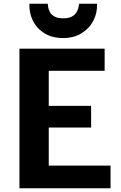

<svg xmlns="http://www.w3.org/2000/svg" viewBox="-20 -1002 645 1022"><path d="M83.5 0V-743H537V-625H239.5V-438.5H465V-323H239.5V-120.5H568.5V0ZM316.5 -799.5Q257.5 -799.5 216.5 -825Q175.5 -850.5 155 -892Q134.5 -933.5 136.5 -982H234Q234.5 -975 236.8 -962.2Q239 -949.5 246.5 -936.2Q254 -923 270.8 -913.8Q287.5 -904.5 317 -904.5Q346 -904.5 362.5 -913.8Q379 -923 387 -936.2Q395 -949.5 397.5 -962.2Q400 -975 401 -982H496.5Q498.5 -933.5 477 -892Q455.5 -850.5 414.2 -825Q373 -799.5 316.5 -799.5Z"/></svg>

Font: Koeln Type Sans
Style: Bold
Weight: 700
Designer: Eben Sorkin
Foundry: Eben Sorkin
Version: Version 2.001